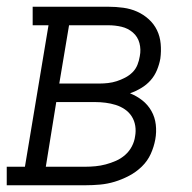

<svg xmlns="http://www.w3.org/2000/svg" viewBox="-50 -550 570 570"><path d="M-30 0V-55H24L94 -475H47V-530H272Q294 -530 316 -527Q338 -524 357 -515.5Q376 -507 391.5 -493Q407 -479 416 -460.5Q425 -442 427 -420Q429 -398 426 -376Q423 -359 416 -342Q409 -325 397 -311.5Q385 -298 369 -288.5Q353 -279 336 -273Q356 -265 372.5 -252Q389 -239 399.5 -220.5Q410 -202 412.5 -180Q415 -158 411 -136Q407 -114 397.5 -93Q388 -72 371 -55.5Q354 -39 333 -28Q312 -17 290.5 -10.5Q269 -4 247 -2Q225 0 203 0ZM246 -302Q258 -302 271 -303.5Q284 -305 296.5 -309Q309 -313 321.5 -319.5Q334 -326 343.5 -335.5Q353 -345 358 -357.5Q363 -370 365 -383Q369 -403 364 -422Q359 -441 344.5 -453.5Q330 -466 311 -470.5Q292 -475 272 -475H155L126 -302ZM203 -55Q218 -55 233.5 -56.5Q249 -58 264 -62Q279 -66 294 -72.5Q309 -79 321.5 -90Q334 -101 341.5 -115.5Q349 -130 351 -145Q354 -161 351.5 -176.5Q349 -192 341 -204.5Q333 -217 320.5 -225.5Q308 -234 293.5 -238.5Q279 -243 263.5 -245Q248 -247 232 -247H117L86 -55Z"/></svg>

Font: Iosevka Slab Light Oblique
Style: Regular
Weight: 300
Italic angle: -9°
Monospace: yes
Designer: Belleve Invis
Foundry: Belleve Invis
Version: Version 11.1.1; ttfautohint (v1.8.3)